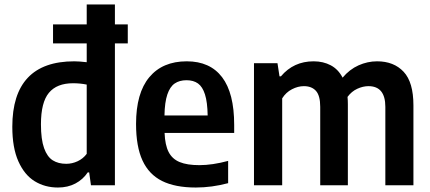

<svg xmlns="http://www.w3.org/2000/svg" viewBox="-20 -828 1923 858"><path d="M551 -634H493.5V0H386.5L378.5 -57.5H372Q351 -26 317 -8Q283 10 239 10Q181 10 135.2 -18Q89.5 -46 62.2 -106.8Q35 -167.5 35 -261.5Q35 -407 104.2 -480.5Q173.5 -554 312 -554Q333.5 -554 367.5 -550V-634H217V-719H367.5V-808H493.5V-719H551ZM367.5 -450Q338.5 -456 306.5 -456Q234 -456 198.5 -413.2Q163 -370.5 163 -272.5Q163 -205 177 -166Q191 -127 215.8 -111.5Q240.5 -96 276 -96Q302.5 -96 327 -107.5Q351.5 -119 367.5 -140.5Z M1026.5 -234H715.5Q717.5 -180 733.5 -148.8Q749.5 -117.5 782.8 -103.8Q816 -90 871 -90Q929 -90 999.5 -109V-9.5Q926.5 10 855 10Q763 10 704.2 -19.2Q645.5 -48.5 616.8 -110.8Q588 -173 588 -274Q588 -412 647.2 -483Q706.5 -554 814.5 -554Q918.5 -554 972.5 -483Q1026.5 -412 1026.5 -270ZM715 -312H908Q907 -371.5 896 -406Q885 -440.5 864.8 -455Q844.5 -469.5 813.5 -469.5Q782 -469.5 760.8 -455Q739.5 -440.5 727.8 -405.8Q716 -371 715 -312Z M1827.5 -357V0H1702V-350.5Q1702 -443 1626.5 -443Q1602 -443 1576.5 -431.2Q1551 -419.5 1533 -395Q1534.5 -380 1534.5 -362.5V0H1411V-350.5Q1411 -400.5 1392 -421.8Q1373 -443 1338 -443Q1311.5 -443 1284.8 -429.2Q1258 -415.5 1241 -388.5V0H1115V-545.5H1220L1229 -487H1235.5Q1292 -554 1381.5 -554Q1424.5 -554 1458 -536.2Q1491.5 -518.5 1511 -481Q1542 -518 1582.2 -536Q1622.5 -554 1665 -554Q1740 -554 1783.8 -507.2Q1827.5 -460.5 1827.5 -357Z"/></svg>

Font: Encode Sans Semi Condensed SmBd
Style: Regular
Weight: 600
Width: 4
Designer: Multiple Designers
Foundry: Impallari Type
Version: Version 2.000